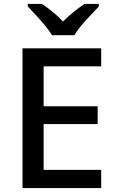

<svg xmlns="http://www.w3.org/2000/svg" viewBox="-20 -961 597 981"><path d="M497 0H95V-714H497V-622H203V-418H479V-327H203V-93H497ZM246 -781Q232 -804 210 -830.5Q188 -857 164 -883Q140 -909 122 -928V-941H194Q220 -924 248.5 -901Q277 -878 302 -851Q329 -878 357.5 -901Q386 -924 412 -941H485V-928Q467 -909 442.5 -883Q418 -857 395.5 -830.5Q373 -804 360 -781Z"/></svg>

Font: Noto Sans Devanagari Medium
Style: Regular
Weight: 500
Version: Version 2.003